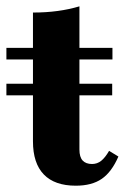

<svg xmlns="http://www.w3.org/2000/svg" viewBox="-24 -569 391 600"><path d="M-4 -271V-307.3H326.6V-271ZM212.9 11.3Q146.8 11.3 112.9 -23.8Q79 -58.9 79 -127.4V-209.7H224.2V-101.6Q224.2 -78.2 234.3 -67.3Q244.4 -56.5 263.7 -56.5Q279.8 -56.5 292.3 -66.5Q304.8 -76.6 316.9 -97.6L346 -79.8Q325 -31.5 294 -10.1Q262.9 11.3 212.9 11.3ZM79 -209.7V-529.8Q120.2 -529.8 156 -534.7Q191.9 -539.5 224.2 -549.2V-209.7ZM-4 -383.1V-419.4H327.4V-383.1Z"/></svg>

Font: Playfair 9pt Black
Style: Regular
Weight: 900
Designer: Claus Eggers Sørensen
Foundry: Claus Eggers Sørensen
Version: Version 2.203